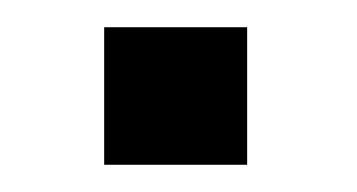

<svg xmlns="http://www.w3.org/2000/svg" viewBox="-20 -435 262 141"><path d="M161.5 -415V-314H56.5V-415Z"/></svg>

Font: Public Sans Thin Light
Style: Regular
Weight: 300
Version: Version 1.007